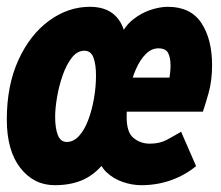

<svg xmlns="http://www.w3.org/2000/svg" viewBox="-28 -532 648 564"><path d="M133 12Q71 12 31.5 -39Q-8 -90 -8 -181Q-8 -281 26 -355.5Q60 -430 116 -471Q172 -512 236 -512Q282 -512 308.5 -488Q335 -464 342 -417L323 -421Q338 -455 362.5 -474.5Q387 -494 414.5 -503Q442 -512 465 -512Q532 -512 563.5 -464.5Q595 -417 595 -340Q595 -295 584.5 -258Q574 -221 568 -204H318L326 -304H483L467 -289Q470 -303 471.5 -316Q473 -329 473 -339Q473 -362 466 -376Q459 -390 437 -390Q417 -390 400 -373Q383 -356 370.5 -327Q358 -298 351 -262Q344 -226 344 -188Q344 -143 364.5 -126.5Q385 -110 412 -110Q441 -110 461.5 -121Q482 -132 504 -145L548 -44Q515 -17 474 -2.5Q433 12 387 12Q360 12 332.5 2.5Q305 -7 285 -26Q265 -45 260 -72L285 -63Q256 -23 219.5 -5.5Q183 12 133 12ZM134 -189Q134 -155 142 -135Q150 -115 168 -115Q188 -115 204 -132.5Q220 -150 231 -179Q242 -208 248 -242.5Q254 -277 254 -310Q254 -343 246.5 -363Q239 -383 220 -383Q199 -383 183 -362.5Q167 -342 156 -310.5Q145 -279 139.5 -246Q134 -213 134 -189Z"/></svg>

Font: Source Code Pro ExtraLight Black
Style: Italic
Weight: 900
Italic angle: -11°
Monospace: yes
Version: Version 1.016;hotconv 1.0.116;makeotfexe 2.5.65601